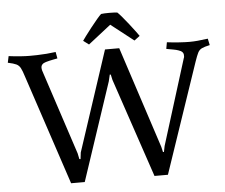

<svg xmlns="http://www.w3.org/2000/svg" viewBox="-58 -896 1135 968"><g transform="rotate(-5 509.0 -411.5)"><path d="M942 -549 753 8H685L516 -493L510 -520L505 -521L497 -487L332 8H263L78 -549Q69 -578 61.5 -592Q54 -606 40.5 -612.5Q27 -619 -2 -625L5 -658Q35 -654 63.5 -652Q92 -650 111 -650Q125 -650 148 -650.5Q171 -651 196.5 -653Q222 -655 243 -658L249 -625Q249 -625 228 -621Q207 -617 190 -612Q165 -605 165 -585Q165 -582 165.5 -578.5Q166 -575 167 -571L309 -139L315 -110L321 -109L325 -142L492 -649H564L732 -135L738 -109L743 -108L749 -138L884 -571Q886 -575 886 -578Q886 -581 886 -584Q887 -604 861 -612Q850 -616 835.5 -618.5Q821 -621 810.5 -623Q800 -625 800 -625L806 -658Q837 -654 868.5 -652Q900 -650 920 -650Q940 -650 961.5 -652Q983 -654 1013 -658L1020 -625Q992 -619 979 -612.5Q966 -606 959 -592Q952 -578 942 -549ZM386 -702Q389 -707 402.5 -725Q416 -743 433.5 -765.5Q451 -788 466.5 -806Q482 -824 488 -829Q494 -830 505.5 -830.5Q517 -831 529 -831Q540 -831 552 -830.5Q564 -830 570 -829Q576 -824 591.5 -806Q607 -788 624.5 -765.5Q642 -743 655.5 -725Q669 -707 672 -702L644 -681L529 -771L414 -681Z"/></g></svg>

Font: Buenard
Style: Regular
Weight: 400
Version: Version 2.000